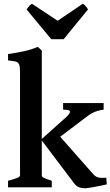

<svg xmlns="http://www.w3.org/2000/svg" viewBox="-20 -1009 595 1034"><path d="M23.4 0V-35.6Q55.7 -43.9 71.8 -50.3Q87.9 -56.6 87.9 -65.4V-618.2Q87.9 -640.6 85.7 -652.8Q83.5 -665 76.7 -671.1Q69.8 -677.2 57.1 -679.2Q44.4 -681.2 23.4 -683.6V-717.8Q70.8 -724.6 110.6 -733.4Q150.4 -742.2 183.6 -756.8L205.1 -736.8V-260.7L333.5 -375.5Q349.6 -390.1 354.2 -398.7Q358.9 -407.2 355.5 -411.6Q352.1 -416 342.3 -417.2Q332.5 -418.5 319.8 -418.5V-454.1H538.1V-418.5Q516.1 -416 494.9 -408.2Q473.6 -400.4 452.6 -384.8L304.2 -272.5L480.5 -72.8Q487.3 -64.9 493.9 -60.3Q500.5 -55.7 508.8 -53.5Q517.1 -51.3 527.6 -51Q538.1 -50.8 552.2 -51.8L555.2 -16.1Q541 -12.7 522.9 -9Q504.9 -5.4 488 -2.2Q471.2 1 457.8 2.9Q444.3 4.9 439.5 4.9Q418.9 4.9 404.8 -1Q390.6 -6.8 379.9 -21L205.1 -252.4V-65.4Q205.1 -61.5 206.8 -58.6Q208.5 -55.7 213.9 -52.5Q219.2 -49.3 230 -45.4Q240.7 -41.5 258.8 -35.6V0ZM322.8 -797.9H255.9L123 -958.5Q129.9 -968.3 137 -976.3Q144 -984.4 152.3 -988.8L290.5 -897L425.8 -988.8Q434.1 -984.4 441.2 -976.3Q448.2 -968.3 454.1 -958.5Z"/></svg>

Font: Gentium Basic
Style: Bold
Weight: 700
Designer: J. Victor Gaultney and Annie Olsen
Foundry: SIL International
Version: Version 1.100